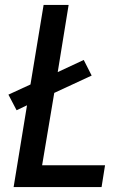

<svg xmlns="http://www.w3.org/2000/svg" viewBox="-20 -755 540 775"><path d="M35 0 89 -330 47 -310 14 -373 103 -414 156 -735H257L213 -464L318 -513L350 -450L199 -380L150 -88H404L390 0Z"/></svg>

Font: Iosevka Curly Semibold
Style: Italic
Weight: 600
Italic angle: -9°
Monospace: yes
Designer: Belleve Invis
Foundry: Belleve Invis
Version: Version 22.1.2; ttfautohint (v1.8.4)